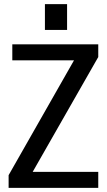

<svg xmlns="http://www.w3.org/2000/svg" viewBox="-20 -916 521 936"><path d="M22 -62 375 -682 417 -622H40V-700H459V-638L105 -18L62 -78H459V0H22ZM307 -896V-770H199V-896Z"/></svg>

Font: Pathway Extreme SemiCondensed Medium
Style: Regular
Weight: 500
Width: 4
Version: Version 1.001;gftools[0.9.26]